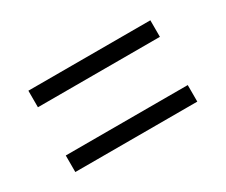

<svg xmlns="http://www.w3.org/2000/svg" viewBox="-61 -647 698 593"><g transform="rotate(-30 287.5 -350.0)"><path d="M70 -436V-495H505V-436ZM70 -205V-264H505V-205Z"/></g></svg>

Font: Montserrat Thin
Style: Regular
Weight: 400
Version: Version 9.000